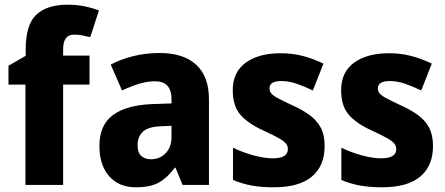

<svg xmlns="http://www.w3.org/2000/svg" viewBox="-20 -878 1891 815"><path d="M360 -519H248V-93H88V-519H16V-599L89 -641V-667Q89 -773 134 -815.5Q179 -858 266 -858Q306 -858 338 -851.5Q370 -845 400 -834L363 -720Q348 -724 331 -727.5Q314 -731 294 -731Q248 -731 248 -669V-642H360Z M659 -653Q758 -653 812.5 -603.5Q867 -554 867 -456V-93H755L725 -166H722Q690 -123 654 -103Q618 -83 556 -83Q485 -83 443.5 -130Q402 -177 402 -259Q402 -346 458 -388.5Q514 -431 622 -436L708 -439V-457Q708 -533 638 -533Q606 -533 571 -522.5Q536 -512 498 -494L450 -604Q494 -627 546.5 -640Q599 -653 659 -653ZM663 -342Q609 -340 586.5 -319Q564 -298 564 -262Q564 -230 579.5 -216Q595 -202 621 -202Q658 -202 683 -227.5Q708 -253 708 -297V-344Z M1358 -258Q1358 -174 1304 -128.5Q1250 -83 1142 -83Q1091 -83 1050.5 -90Q1010 -97 969 -114V-251Q1010 -231 1056 -218.5Q1102 -206 1138 -206Q1202 -206 1202 -245Q1202 -257 1195 -267Q1188 -277 1166 -290Q1144 -303 1098 -324Q1032 -354 1000 -391.5Q968 -429 968 -495Q968 -572 1023 -612Q1078 -652 1172 -652Q1220 -652 1263.5 -641Q1307 -630 1353 -608L1308 -494Q1273 -511 1239.5 -522.5Q1206 -534 1175 -534Q1124 -534 1124 -503Q1124 -491 1131 -482Q1138 -473 1159 -461.5Q1180 -450 1223 -430Q1265 -411 1295 -389Q1325 -367 1341.5 -336Q1358 -305 1358 -258Z M1818 -258Q1818 -174 1764 -128.5Q1710 -83 1602 -83Q1551 -83 1510.5 -90Q1470 -97 1429 -114V-251Q1470 -231 1516 -218.5Q1562 -206 1598 -206Q1662 -206 1662 -245Q1662 -257 1655 -267Q1648 -277 1626 -290Q1604 -303 1558 -324Q1492 -354 1460 -391.5Q1428 -429 1428 -495Q1428 -572 1483 -612Q1538 -652 1632 -652Q1680 -652 1723.5 -641Q1767 -630 1813 -608L1768 -494Q1733 -511 1699.5 -522.5Q1666 -534 1635 -534Q1584 -534 1584 -503Q1584 -491 1591 -482Q1598 -473 1619 -461.5Q1640 -450 1683 -430Q1725 -411 1755 -389Q1785 -367 1801.5 -336Q1818 -305 1818 -258Z"/></svg>

Font: Noto Sans Telugu UI SemiCondensed ExtraBold
Style: Regular
Weight: 800
Width: 4
Designer: Jelle Bosma - Monotype Design Team
Foundry: Monotype Imaging Inc.
Version: Version 2.005; ttfautohint (v1.8.4.7-5d5b)